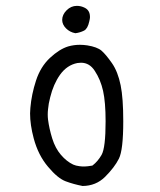

<svg xmlns="http://www.w3.org/2000/svg" viewBox="-20 -638 540 648"><path d="M281.2 -565.4Q283.7 -575.2 283.7 -580.1Q283.7 -585 283.2 -587.4Q280.8 -606 262.7 -613.3Q252 -618.2 239.3 -618.2Q219.7 -618.2 204.8 -603.3Q189.9 -588.4 189.9 -570.8Q189.9 -555.2 202.9 -542.2Q215.8 -529.3 234.4 -525.9Q250 -527.8 263.7 -534.7Q275.9 -541 281.2 -565.4ZM291.5 -79.1Q273.9 -76.2 267.3 -76.2Q260.7 -76.2 257.3 -76.2Q253.9 -76.2 248 -77.1Q235.8 -78.6 227.1 -82.5Q205.1 -92.8 185.8 -115.2Q166.5 -137.7 156.2 -170.9Q146 -204.1 142.1 -234.4Q141.1 -242.7 141.1 -251.5Q141.1 -260.3 142.1 -269Q143.6 -287.6 149.4 -309.6Q160.2 -354 182.6 -385.7Q206.1 -418.5 241.2 -425.3Q247.6 -426.3 253.4 -426.3Q282.2 -426.3 299.8 -398.9Q319.3 -369.6 327.9 -331.3Q336.4 -293 336.4 -228.5Q336.4 -139.2 322.8 -115.2Q310.1 -93.3 293 -80.1ZM334.5 -41Q366.7 -73.2 381.3 -102.5Q396 -131.8 396 -228.5Q396 -307.1 387.2 -350.1Q377.9 -396 357.9 -424.8Q337.4 -454.1 322.8 -466.8Q308.1 -479.5 274.4 -484.9Q261.7 -486.8 249.5 -486.8Q229.5 -486.8 210.4 -481.4Q180.2 -472.2 148.4 -442.4Q116.7 -412.6 101.6 -366.2Q86.4 -319.8 82.5 -273.9Q81.5 -264.6 81.5 -255.4Q81.5 -216.8 93.8 -170.9Q108.9 -114.3 142.1 -75.2Q174.8 -36.1 201.7 -26.1Q228.5 -16.1 258.8 -10.3Q303.7 -10.7 334.5 -41Z"/></svg>

Font: NaikaiFont
Style: Light
Weight: 300
Version: Version 1.89